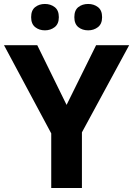

<svg xmlns="http://www.w3.org/2000/svg" viewBox="-20 -940 666 960"><path d="M312.9 -415.5 460.5 -714H625.8L389.6 -278.2V0H236.2V-273L0 -714H166.3ZM135.7 -854.1Q135.7 -888.7 155.8 -904.4Q175.9 -920.2 204.6 -920.2Q232.8 -920.2 253.5 -904.4Q274.2 -888.7 274.2 -854.1Q274.2 -820.6 253.5 -804.4Q232.8 -788.3 204.6 -788.3Q175.9 -788.3 155.8 -804.4Q135.7 -820.6 135.7 -854.1ZM351.7 -854.1Q351.7 -888.7 371.6 -904.4Q391.6 -920.2 420.9 -920.2Q449.1 -920.2 469.8 -904.4Q490.5 -888.7 490.5 -854.1Q490.5 -820.6 469.8 -804.4Q449.1 -788.3 420.9 -788.3Q391.6 -788.3 371.6 -804.4Q351.7 -820.6 351.7 -854.1Z"/></svg>

Font: Noto Sans Meetei Mayek
Style: Regular
Weight: 400
Designer: Monotype Design Team and Neelakash Kshetrimayum
Foundry: Monotype Imaging Inc.
Version: Version 2.002